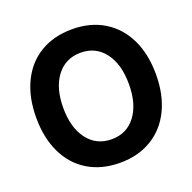

<svg xmlns="http://www.w3.org/2000/svg" viewBox="-131 -869 1015 1014"><g transform="rotate(-20 376.5 -362.0)"><path d="M561 -362Q561 -474 511.5 -539.5Q462 -605 377 -605Q292 -605 242 -539.5Q192 -474 192 -362Q192 -250 242 -184.5Q292 -119 377 -119Q462 -119 511.5 -184.5Q561 -250 561 -362ZM40 -362Q40 -476 81 -561Q122 -646 198 -691.5Q274 -737 377 -737Q479 -737 555 -691Q631 -645 672 -560.5Q713 -476 713 -362Q713 -248 672 -163.5Q631 -79 555 -33Q479 13 377 13Q274 13 198 -32.5Q122 -78 81 -163Q40 -248 40 -362Z"/></g></svg>

Font: SUITE Heavy
Style: Regular
Weight: 900
Designer: Sun
Foundry: Sun
Version: Version 2.040